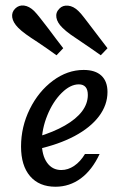

<svg xmlns="http://www.w3.org/2000/svg" viewBox="-20 -688 488 719"><path d="M58.8 -139.2Q58.8 -213.2 91.5 -279.5Q124.3 -345.8 178.4 -386Q232.5 -426.1 293.2 -426.1Q336.6 -426.1 359.5 -404.9Q382.5 -383.6 382.5 -343.6Q382.5 -294.8 350.6 -252.5Q318.7 -210.2 259.1 -178.4Q199.4 -146.7 118.3 -129L119.1 -175Q181 -193.7 223.1 -218Q265.3 -242.2 287.1 -271Q308.9 -299.9 308.9 -332.5Q308.9 -352.4 300.3 -362.2Q291.6 -372.1 275.2 -372.1Q243.1 -372.1 210.6 -339.7Q178.1 -307.3 157.3 -256.3Q136.5 -205.3 136.5 -155.1Q136.5 -106.7 156.1 -79Q175.7 -51.3 209.6 -51.3Q234.8 -51.3 257.9 -67Q281.1 -82.7 298.2 -111.3H353Q325.1 -51.4 282.8 -20Q240.4 11.3 187.8 11.3Q126.7 11.3 92.7 -28.2Q58.8 -67.7 58.8 -139.2ZM191.6 -481Q172.2 -494.9 154.6 -507.3Q137.1 -519.6 120.8 -530.3Q94.3 -547.3 76.6 -560.1Q59 -572.9 47.9 -584.3Q28.8 -603.7 25.8 -622.9Q22.9 -642.1 36.9 -655.9Q50.7 -669.6 70 -667.2Q89.2 -664.8 107.6 -647.1Q117.3 -637.3 131.3 -619.4Q145.2 -601.5 161.6 -580.3Q179.6 -556.4 189.1 -543.6Q198.6 -530.8 216.8 -507.4ZM357.4 -481Q337.9 -494.9 320.4 -506.9Q302.8 -518.8 287.2 -529.5Q264.5 -544.3 245 -558.2Q225.5 -572.2 213.6 -584.3Q194.5 -602.9 191.2 -622.1Q187.9 -641.4 202.6 -655.9Q215 -668.8 235 -666.8Q255 -664.8 273.3 -647.1Q282.3 -638.8 295.9 -620.9Q309.5 -603 325.8 -581.8Q338.6 -565.4 352.6 -546.6Q366.6 -527.8 382.6 -507.4Z"/></svg>

Font: Playfair Micro SmCond SmLight
Style: Italic
Weight: 360
Width: 4
Italic angle: -15.6°
Designer: Claus Eggers Sørensen
Foundry: Claus Eggers Sørensen
Version: Version 2.203;Glyphs 3.3 (3326)